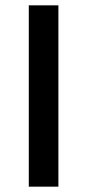

<svg xmlns="http://www.w3.org/2000/svg" viewBox="-20 -700 327 720"><path d="M199 0V-680H88V0Z"/></svg>

Font: Catamaran SemiBold
Style: Regular
Weight: 600
Designer: Pria Ravichandran
Version: Version 2.000